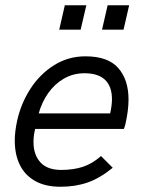

<svg xmlns="http://www.w3.org/2000/svg" viewBox="-20 -710 547 736"><path d="M36.6 -170.9Q36.6 -205.6 45.9 -248Q60.5 -314 96.9 -370.1Q133.3 -426.3 187.5 -460.2Q241.7 -494.1 307.6 -494.1Q394 -494.1 433.3 -449.2Q472.7 -404.3 472.7 -328.6Q472.7 -285.6 460 -231L455.1 -215.8H114.7Q108.4 -190.4 108.4 -165.5Q108.4 -116.7 135 -87.6Q161.6 -58.6 214.4 -58.6Q261.7 -58.6 297.9 -70.6Q334 -82.5 367.2 -111.8L412.1 -66.9Q363.8 -27.3 316.7 -10.7Q269.5 5.9 211.9 5.9Q153.3 5.9 114 -16.6Q74.7 -39.1 55.7 -78.6Q36.6 -118.2 36.6 -170.9ZM402.3 -275.4Q409.2 -306.6 409.2 -330.1Q409.2 -377.9 383.1 -403.6Q356.9 -429.2 303.7 -429.2Q260.3 -429.2 224.6 -408.4Q189 -387.7 164.6 -352.8Q140.1 -317.9 128.4 -275.4ZM207 -596.2 228.5 -689.9H311L289.1 -596.2ZM371.1 -596.2 392.6 -689.9H475.1L453.6 -596.2Z"/></svg>

Font: Acari Sans
Style: Italic
Weight: 400
Italic angle: -13°
Designer: Alfredo Marco Pradil and Stefan Peev
Foundry: Hanken Design Co.
Version: Version 1.045;January 11, 2019;FontCreator 11.5.0.2425 64-bi